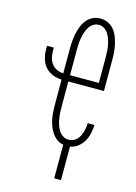

<svg xmlns="http://www.w3.org/2000/svg" viewBox="-139 -816 777 1094"><g transform="rotate(15 250.0 -269.0)"><path d="M294 205V6Q273 3 256 -9.5Q239 -22 227 -39.5Q215 -57 207.5 -76.5Q200 -96 196 -116.5Q192 -137 190.5 -158Q189 -179 189 -200V-349Q171 -350 153 -354.5Q135 -359 119 -368.5Q103 -378 91 -392Q79 -406 72 -423Q65 -440 62 -458Q59 -476 59 -495V-514H99V-495Q99 -475 103.5 -455.5Q108 -436 120 -420Q132 -404 150.5 -395.5Q169 -387 189 -386V-535Q189 -558 191 -580.5Q193 -603 198 -625Q203 -647 211.5 -668Q220 -689 234.5 -706.5Q249 -724 270 -733.5Q291 -743 314 -743Q337 -743 358 -733.5Q379 -724 393.5 -706.5Q408 -689 416.5 -668Q425 -647 430 -625Q435 -603 437 -580.5Q439 -558 439 -535V-349H229V-200Q229 -182 230 -164.5Q231 -147 234 -129.5Q237 -112 242.5 -95Q248 -78 257.5 -63Q267 -48 282 -38.5Q297 -29 315 -29Q328 -29 341 -34Q354 -39 363.5 -48.5Q373 -58 379 -70Q385 -82 389 -95Q393 -108 395 -121.5Q397 -135 397 -148H437Q436 -123 430.5 -98Q425 -73 412.5 -51Q400 -29 379.5 -13Q359 3 334 7V205ZM229 -386H399V-535Q399 -553 398 -570.5Q397 -588 394 -605Q391 -622 385.5 -639Q380 -656 371 -671Q362 -686 347 -696Q332 -706 314 -706Q296 -706 281 -696Q266 -686 257 -671Q248 -656 242.5 -639Q237 -622 234 -605Q231 -588 230 -570.5Q229 -553 229 -535Z"/></g></svg>

Font: Iosevka SS04 Extralight
Style: Regular
Weight: 200
Monospace: yes
Designer: Belleve Invis
Foundry: Belleve Invis
Version: Version 19.0.0; ttfautohint (v1.8.4)